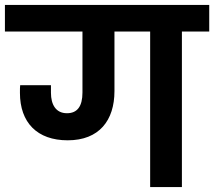

<svg xmlns="http://www.w3.org/2000/svg" viewBox="-41 -760 870 780"><path d="M-21 -632H294V-384C294 -328 273 -300 231 -300C186 -300 166 -335 166 -383V-414H41C40 -407 40 -397 40 -383C40 -262 110 -190 234 -190C362 -190 424 -271 424 -390V-632H569V0H698V-632H809V-740H-21Z"/></svg>

Font: Poppins SemiBold
Style: Regular
Weight: 600
Designer: Ninad Kale (Devanagari), Jonny Pinhorn (Latin)
Foundry: Indian Type Foundry
Version: 4.004